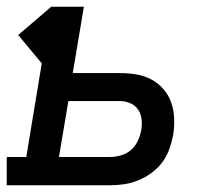

<svg xmlns="http://www.w3.org/2000/svg" viewBox="-29 -550 649 570"><path d="M-9 0V-84H49L95 -362L25 -446L123 -530H220L187 -333H327Q352 -333 376 -329Q400 -325 420.5 -314Q441 -303 456.5 -285Q472 -267 479.5 -245Q487 -223 488 -198Q489 -173 485 -149Q481 -128 473.5 -107Q466 -86 452.5 -68Q439 -50 420.5 -36.5Q402 -23 381 -14.5Q360 -6 339 -3Q318 0 297 0ZM146 -84H297Q313 -84 329.5 -88.5Q346 -93 359 -104Q372 -115 379.5 -130.5Q387 -146 390 -162Q393 -178 391.5 -194.5Q390 -211 381.5 -224Q373 -237 358 -243.5Q343 -250 327 -250H174Z"/></svg>

Font: Iosevka Slab MdExObl
Style: Regular
Weight: 500
Width: 7
Italic angle: -9°
Monospace: yes
Designer: Belleve Invis
Foundry: Belleve Invis
Version: Version 11.1.1; ttfautohint (v1.8.3)